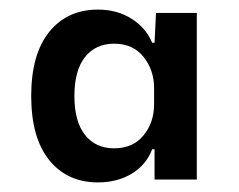

<svg xmlns="http://www.w3.org/2000/svg" viewBox="-20 -757 497 400"><path d="M184 -377Q120 -377 82.5 -423.5Q45 -470 45 -557Q45 -644 82.5 -690.5Q120 -737 184 -737Q224 -737 254 -718Q284 -699 297 -668H302L305 -730H390V-383H302V-446H297Q285 -414 255 -395.5Q225 -377 184 -377ZM301 -539V-574Q301 -611 279 -638.5Q257 -666 218 -666Q179 -666 157 -638Q135 -610 135 -557Q135 -504 157 -476Q179 -448 218 -448Q257 -448 279 -475Q301 -502 301 -539Z"/></svg>

Font: Mona Sans SemiBold
Style: Regular
Weight: 600
Designer: Deni Anggara
Foundry: GitHub
Version: Version 2.000;Glyphs 3.2.3 (3260)